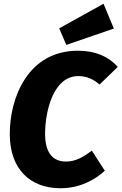

<svg xmlns="http://www.w3.org/2000/svg" viewBox="-20 -983 647 1022"><path d="M531 -963 295 -832 333 -744 586 -831ZM395 -713C128 -713 32 -462 32 -270C32 -82 141 19 302 19C404 19 484 -25 538 -74L469 -181C427 -150 385 -123 332 -123C262 -123 220 -168 220 -271C220 -384 261 -578 397 -578C443 -578 477 -561 510 -533L607 -627C558 -682 488 -713 395 -713Z"/></svg>

Font: Fira Sans ExtraBold
Style: Italic
Weight: 800
Italic angle: -8°
Designer: bBox Type GmbH & Carrois Corporate GbR & Edenspiekermann AG
Foundry: bBox Type GmbH & Carrois Corporate GbR & Edenspiekermann AG
Version: Version 4.301;PS 004.301;hotconv 1.0.88;makeotf.lib2.5.64775